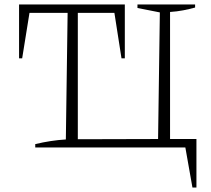

<svg xmlns="http://www.w3.org/2000/svg" viewBox="-20 -665 953 866"><path d="M747 -38H866V181H848L816 0H139V-15Q210 -32 277 -36L285 -607H113L80 -402H66V-645H543V-402H528L496 -607H331V-37L693 -38L701 -609L600 -629V-645H860V-631Q835 -624 806.5 -618.5Q778 -613 747 -611Z"/></svg>

Font: Piazzolla SC ExtraLight
Style: Regular
Weight: 200
Designer: Juan Pablo del Peral
Foundry: Huerta Tipografica
Version: Version 1.330